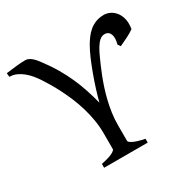

<svg xmlns="http://www.w3.org/2000/svg" viewBox="-143 -771 910 912"><g transform="rotate(-30 312.0 -315.0)"><path d="M617.7 -505.4Q597.7 -491.2 577.1 -481.4Q556.6 -471.7 533.2 -460.4L523.4 -475.1Q527.3 -489.7 528.1 -502.9Q528.8 -516.1 525.4 -526.4Q522 -536.6 514.4 -542.7Q506.8 -548.8 493.7 -548.8Q474.1 -548.8 456.8 -527.6Q439.5 -506.3 421.9 -466.8Q415 -451.7 406 -431.2Q397 -410.6 387.2 -385.7Q377.4 -360.8 367.9 -332Q358.4 -303.2 350.8 -272Q343.3 -240.7 338.6 -208Q334 -175.3 334 -142.1V-56.2Q334 -53.2 338.1 -49.1Q342.3 -44.9 351.8 -40Q361.3 -35.2 376.7 -30.3Q392.1 -25.4 415 -21V0H175.8V-21Q220.2 -30.3 238 -39.8Q255.9 -49.3 255.9 -56.2V-142.1Q255.9 -179.7 249.8 -216.1Q243.7 -252.4 233.4 -287.1Q223.1 -321.8 209.7 -353.8Q196.3 -385.7 182.1 -413.8Q168 -441.9 153.6 -466.1Q139.2 -490.2 127 -508.8Q117.2 -523.9 104 -540Q90.8 -556.2 75 -569.3Q59.1 -582.5 40.8 -590.8Q22.5 -599.1 2 -599.1L0 -620.1Q28.8 -624 57.6 -627Q86.4 -629.9 106.9 -629.9Q117.2 -629.9 126.2 -625Q135.3 -620.1 143.3 -612.8Q151.4 -605.5 158.7 -596.4Q166 -587.4 171.9 -579.1Q199.7 -542.5 221.2 -505.6Q242.7 -468.8 259.5 -431.2Q276.4 -393.6 288.8 -355.5Q301.3 -317.4 311 -278.8Q318.8 -309.6 330.3 -345.9Q341.8 -382.3 355 -418Q368.2 -453.6 381.8 -485.4Q395.5 -517.1 408.2 -539.1Q417.5 -555.2 429.2 -571.3Q440.9 -587.4 456.3 -600.6Q471.7 -613.8 491.9 -621.8Q512.2 -629.9 538.6 -629.9Q552.2 -629.9 568.1 -623Q584 -616.2 596.9 -601.3Q609.9 -586.4 616.5 -562.7Q623 -539.1 617.7 -505.4Z"/></g></svg>

Font: Gentium Unicode
Style: Regular
Weight: 400
Version: Version 1.009